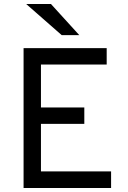

<svg xmlns="http://www.w3.org/2000/svg" viewBox="-20 -941 639 961"><path d="M98 0V-700H514V-618H185V-403H402V-321H185V-83H536V0ZM289 -765 111 -921H235L377 -765Z"/></svg>

Font: Overpass
Style: Regular
Weight: 400
Designer: Delve Withrington, Dave Bailey, Thomas Jockin
Foundry: Delve Fonts LLC
Version: Version 4.000